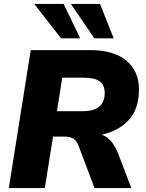

<svg xmlns="http://www.w3.org/2000/svg" viewBox="-20 -961 746 981"><path d="M25 0 137 -705H440Q561 -705 625.5 -651.5Q690 -598 690 -504Q690 -404 637.5 -347.5Q585 -291 500 -273Q529 -262 549 -237.5Q569 -213 583 -178L651 0H463L383 -212Q373 -240 356.5 -251.5Q340 -263 311 -263H251L209 0ZM271 -393H404Q515 -393 515 -487Q515 -526 489.5 -545Q464 -564 409 -564H298ZM462 -765 342 -941H491L561 -765ZM292 -765 155 -941H305L390 -765Z"/></svg>

Font: Nunito Sans Black
Style: Italic
Weight: 900
Italic angle: -9°
Designer: Vernon Adams
Foundry: Vernon Adams
Version: Version 3.006; ttfautohint (v1.8.3)